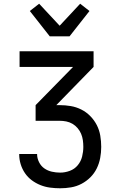

<svg xmlns="http://www.w3.org/2000/svg" viewBox="-20 -1010 640 1030"><path d="M303 0Q276 0 249 -3.5Q222 -7 197 -17Q172 -27 150.5 -43Q129 -59 114 -81Q99 -103 91 -129Q83 -155 83 -182V-184H179V-183Q179 -161 189.5 -140Q200 -119 218 -106.5Q236 -94 258 -89Q280 -84 303 -84Q329 -84 354.5 -93.5Q380 -103 397 -123.5Q414 -144 420.5 -170Q427 -196 427 -222Q427 -240 424.5 -258Q422 -276 415 -292.5Q408 -309 396 -323Q384 -337 368.5 -346Q353 -355 335.5 -358.5Q318 -362 300 -362H171V-446L372 -651H85V-735H482V-651L282 -446H300Q330 -446 359.5 -441Q389 -436 416 -422.5Q443 -409 464.5 -387Q486 -365 499.5 -338.5Q513 -312 518 -282Q523 -252 523 -222Q523 -192 517.5 -162.5Q512 -133 499 -106.5Q486 -80 465 -59Q444 -38 417.5 -24Q391 -10 361.5 -5Q332 0 303 0ZM247 -815 140 -951 190 -990 300 -872 410 -990 460 -951 353 -815Z"/></svg>

Font: Iosevka Fixed Curly Md Ex
Style: Regular
Weight: 500
Width: 7
Monospace: yes
Designer: Belleve Invis
Foundry: Belleve Invis
Version: Version 30.1.2